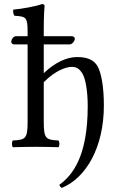

<svg xmlns="http://www.w3.org/2000/svg" viewBox="-20 -718 593 939"><path d="M194 -316C250 -373 304 -391 331 -391C354.9 -391 368 -381.6 382.3 -359.5C397.5 -336 409 -275.7 409 -199C409 50 333 140 270 186C272.7 192.8 276.5 197.8 282 201C402 152 488 1 488 -202C488 -287.5 476.7 -358 458 -392.5C438.2 -429 399.7 -439 357 -439C306 -439 248 -412 194 -360V-501H323C335.3 -503 346 -518.8 346 -528.4C346 -533.2 342.3 -539.7 333 -541H194V-583C194 -648 198 -688 198 -688C198 -695 194 -698 185 -698C160 -688 85 -674 45 -671C43 -663 45 -647 51 -641C109 -637 115 -634 115 -559V-541H56C44 -538.7 35 -524 35 -514.4C35 -508.8 38 -503 47 -501H115V-122C115 -39 104 -34 43 -31C37 -25 37 -4 43 2C78 1 115 0 155 0C195 0 233 1 266 2C272 -4 272 -25 266 -31C205 -34 194 -39 194 -122Z"/></svg>

Font: Libertinus Math
Style: Regular
Weight: 400
Designer: Philipp H. Poll
Foundry: Khaled Hosny
Version: Version 6.2